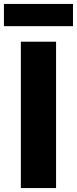

<svg xmlns="http://www.w3.org/2000/svg" viewBox="-20 -956 391 976"><path d="M86 0H265V-744H86ZM0 -823H351V-936H0Z"/></svg>

Font: Noto Sans CJK JP Black
Style: Regular
Weight: 900
Designer: Ryoko NISHIZUKA (kana & ideographs); Paul D. Hunt (Latin, Greek & Cyrillic); Wenlong ZHANG (bopomofo); Sandoll Communica
Foundry: Adobe Systems Incorporated
Version: Version 1.004;PS 1.004;hotconv 1.0.82;makeotf.lib2.5.63406